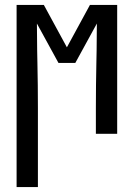

<svg xmlns="http://www.w3.org/2000/svg" viewBox="-20 -540 540 775"><path d="M47 215V-520H157L250 -349L343 -520H453V0H367V-104Q367 -150 367.5 -195.5Q368 -241 369 -286L370 -338Q370 -365 370.5 -391.5Q371 -418 371 -445L284 -286H216L129 -445Q129 -418 129.5 -391.5Q130 -365 130 -338L131 -286Q132 -241 132.5 -195.5Q133 -150 133 -104V215Z"/></svg>

Font: Iosevka Medium
Style: Regular
Weight: 500
Monospace: yes
Designer: Belleve Invis
Foundry: Belleve Invis
Version: Version 32.5.0; ttfautohint (v1.8.4)